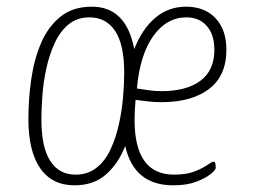

<svg xmlns="http://www.w3.org/2000/svg" viewBox="-20 -549 760 575"><path d="M203 6Q136 6 100.5 -45Q65 -96 65 -193Q65 -252 73.5 -311.5Q82 -371 103 -420Q124 -469 161 -499Q198 -529 255 -529Q358 -529 382 -402Q406 -463 445.5 -496Q485 -529 537 -529Q593 -529 625.5 -494.5Q658 -460 658 -400Q658 -322 606 -282.5Q554 -243 463 -243Q441 -243 421 -245.5Q401 -248 386 -250Q383 -218 383 -190Q383 -26 501 -26Q538 -26 562.5 -35.5Q587 -45 601 -55Q615 -65 620 -65Q624 -65 625 -59Q626 -53 626 -46Q626 -40 610.5 -27.5Q595 -15 567 -4.5Q539 6 499 6Q381 6 355 -112Q335 -60 298 -27Q261 6 203 6ZM206 -26Q243 -26 269 -46.5Q295 -67 311 -101.5Q327 -136 336 -176.5Q345 -217 348.5 -257.5Q352 -298 352 -331Q352 -415 325 -456Q298 -497 248 -497Q211 -497 185.5 -476Q160 -455 144 -420.5Q128 -386 119 -345Q110 -304 107 -263.5Q104 -223 104 -191Q104 -108 130.5 -67Q157 -26 206 -26ZM464 -276Q538 -276 580 -307Q622 -338 622 -400Q622 -445 599.5 -471Q577 -497 538 -497Q479 -497 439 -441Q399 -385 390 -284Q409 -281 427 -278.5Q445 -276 464 -276Z"/></svg>

Font: Asap Condensed Condensed Thin
Style: Italic
Weight: 100
Width: 3
Italic angle: -6°
Designer: Pablo Cosgaya
Foundry: Omnibus-Type
Version: Version 3.001; ttfautohint (v1.8.4.7-5d5b)